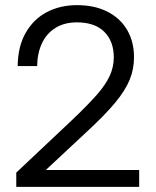

<svg xmlns="http://www.w3.org/2000/svg" viewBox="-20 -727 605 747"><path d="M43.3 -55.5 256.8 -256.6Q321.1 -317.7 356.2 -357.6Q391.2 -397.5 406.9 -431.9Q422.7 -466.3 422.7 -504.1Q422.7 -566.1 385.9 -603.1Q349.1 -640 279 -640Q230.5 -640 195.8 -618.4Q161.1 -596.9 143.2 -558.6Q125.3 -520.3 124.5 -470H48.8Q49.5 -546 79.9 -599.2Q110.3 -652.5 162 -679.7Q213.8 -707 279.8 -707Q348 -707 398.1 -681.5Q448.2 -656 474.8 -610.3Q501.4 -564.5 501.4 -504.1Q501.4 -458.6 484.6 -416.9Q467.7 -375.3 427.9 -327.3Q388.2 -279.3 316.4 -213.1L158.1 -65.5H521.5V0H43.3Z"/></svg>

Font: AF Albert Sans Medium
Style: Regular
Weight: 500
Designer: Andreas Rasmussen
Foundry: a.Foundry
Version: Version 1.300;Glyphs 3.2 (3231)